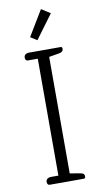

<svg xmlns="http://www.w3.org/2000/svg" viewBox="-99 -952 533 998"><g transform="rotate(-10 167.0 -453.5)"><path d="M147 -751 240 -877 193 -907 112 -773ZM79 0H259C267 0 268 -5 268 -11C268 -21 264 -28 246 -31L192 -40V-655L246 -664C262 -667 268 -674 268 -684C268 -690 267 -695 259 -695H94C76 -695 66 -687 66 -673C66 -663 71 -656 79 -656H132V-39H95C77 -39 66 -31 66 -17C66 -7 71 0 79 0Z"/></g></svg>

Font: Maitree Light
Style: Regular
Weight: 300
Designer: CadsonDemak Team
Foundry: CadsonDemak
Version: Version 1.000;PS 001.000;hotconv 1.0.88;makeotf.lib2.5.64775